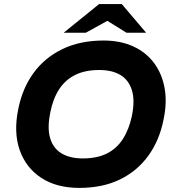

<svg xmlns="http://www.w3.org/2000/svg" viewBox="-20 -908 852 938"><path d="M367 10Q256 10 181 -39.5Q106 -89 76 -175.5Q46 -262 69 -374Q89 -476 143.5 -551Q198 -626 284.5 -668Q371 -710 486 -710Q568 -710 630.5 -681.5Q693 -653 732 -601Q771 -549 784 -478.5Q797 -408 779 -324Q759 -222 704.5 -147Q650 -72 565.5 -31Q481 10 367 10ZM384 -134Q454 -134 502 -158Q550 -182 580 -228.5Q610 -275 624 -340Q640 -417 624.5 -467Q609 -517 568.5 -541.5Q528 -566 465 -566Q396 -566 347.5 -542Q299 -518 269 -472Q239 -426 226 -360Q210 -283 225 -233Q240 -183 281 -158.5Q322 -134 384 -134ZM291 -748 464 -888H575L533 -822L399 -748ZM598 -748 479 -822 464 -888H575L694 -748Z"/></svg>

Font: REM SemiBold
Style: Italic
Weight: 600
Italic angle: -11°
Designer: Octavio Pardo
Foundry: Ashler Design
Version: Version 1.005;gftools[0.9.28]